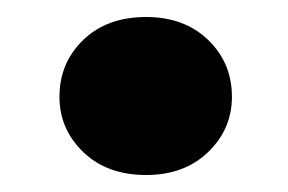

<svg xmlns="http://www.w3.org/2000/svg" viewBox="-20 -428 339 226"><path d="M152 -222Q106 -222 78 -249Q50 -276 50 -314Q50 -354 78 -381Q106 -408 152 -408Q197 -408 225 -381Q253 -354 253 -314Q253 -276 225 -249Q197 -222 152 -222Z"/></svg>

Font: Poppins
Style: Bold
Weight: 700
Designer: Ninad Kale (Devanagari), Jonny Pinhorn (Latin)
Version: Version 5.002